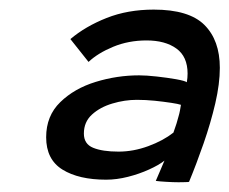

<svg xmlns="http://www.w3.org/2000/svg" viewBox="-20 -731 473 396"><path d="M301.3 -357.9Q303.2 -362.7 309.6 -377.2Q316 -391.8 319.2 -399.7Q307.6 -390.5 287.4 -381.4Q267.2 -372.2 243.9 -366.3Q220.6 -360.4 198.9 -360.4Q142.5 -360.4 108.9 -381.2Q75.2 -402 75.2 -447.9Q75.2 -492.1 104.3 -520.3Q133.3 -548.6 177.4 -562.1Q221.4 -575.6 266.9 -575.6Q281.7 -575.6 303.3 -573.2Q324.9 -570.8 343.2 -567.6Q361.4 -564.3 365.3 -561.4Q366.9 -570.4 366.9 -579.2Q366.9 -614.3 343.8 -630.9Q320.7 -647.6 282.2 -647.6Q245.1 -647.6 213.4 -634.5Q181.8 -621.4 162.6 -603.3L125.2 -650.4Q156.1 -676.6 199.8 -693.9Q243.4 -711.2 297.1 -711.2Q369.8 -711.2 401.6 -679.6Q433.4 -647.9 433.4 -591.1Q433.4 -558.2 424 -517.7Q414.5 -477.1 399.9 -435.1Q385.3 -393.1 369.9 -355.9Q368.4 -355.4 360.6 -355.3Q352.8 -355.1 348.3 -355.1Q336.8 -355.1 322.8 -356Q308.7 -356.8 301.3 -357.9ZM224.6 -418.3Q255.1 -418.3 285.9 -429.6Q316.6 -440.9 337.7 -457.5Q341.4 -467.9 344 -476Q346.5 -484.1 348.2 -490.8Q349.9 -496.4 351.1 -502.7Q352.3 -509 353.2 -514.8Q348.2 -516.6 333.2 -518.9Q318.2 -521.2 299.2 -523.2Q280.1 -525.1 262.4 -525.1Q237.1 -525.1 211.8 -517.5Q186.5 -510 169.8 -494.8Q153 -479.6 153 -455.5Q153 -434 172.1 -426.2Q191.2 -418.3 224.6 -418.3Z"/></svg>

Font: Grandstander Thin
Style: Italic
Weight: 100
Italic angle: -15°
Designer: Tyler Finck
Foundry: Etcetera Type Co
Version: Version 1.200